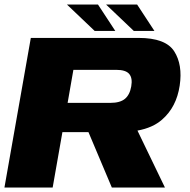

<svg xmlns="http://www.w3.org/2000/svg" viewBox="-21 -846 856 866"><path d="M-1 0 118 -675H604Q726 -675 764.8 -614.5Q803.5 -554 789.5 -460Q775 -363 710 -306.5Q668 -269.5 599 -257L723 0H483.5L378 -250H260.5L216.5 0ZM284 -382H477Q520.5 -382 542.5 -400.2Q564.5 -418.5 571 -456.5Q577.5 -493.5 562 -512.2Q546.5 -531 503 -531H310ZM582.5 -706.5 457.5 -825.5H597.5L675.5 -706.5ZM406 -706.5 281 -825.5H421L499 -706.5Z"/></svg>

Font: Anybody ExtraExpanded ExtraBold
Style: Italic
Weight: 800
Width: 8
Italic angle: -10°
Designer: Tyler Finck
Foundry: Etcetera Type Company
Version: Version 1.010; ttfautohint (v1.8.3) -l 8 -r 50 -G 200 -x 14 